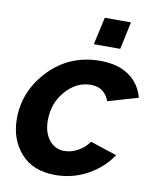

<svg xmlns="http://www.w3.org/2000/svg" viewBox="-83 -793 708 867"><g transform="rotate(10 271.0 -359.0)"><path d="M299 -602 327 -728H447L420 -602ZM15 -211Q15 -339 108.5 -436Q202 -533 342 -533Q423 -533 474 -497Q525 -461 541 -399L403 -359Q381 -419 318 -419Q253 -419 203.5 -363Q154 -307 154 -227Q154 -172 181 -138Q208 -104 251 -104Q283 -104 314 -121.5Q345 -139 363 -166L485 -126Q445 -65 377 -27.5Q309 10 229 10Q127 10 71 -53Q15 -116 15 -211Z"/></g></svg>

Font: Raleway-v4020
Style: Bold Italic
Weight: 700
Italic angle: -12°
Designer: Matt McInerney, Pablo Impallari, Rodrigo Fuenzalida
Foundry: Matt McInerney, Pablo Impallari, Rodrigo Fuenzalida
Version: Version 4.020;PS 004.020;hotconv 1.0.88;makeotf.lib2.5.64775